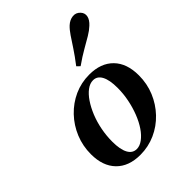

<svg xmlns="http://www.w3.org/2000/svg" viewBox="-197 -787 907 907"><g transform="rotate(-45 257.0 -333.5)"><path d="M208.6 11.3Q131.1 11.3 88.1 -33Q45.1 -77.3 45.1 -156.2Q45.1 -211.4 65.3 -260.5Q85.6 -309.7 121.6 -347.5Q157.5 -385.3 204.6 -406.7Q251.8 -428 305.5 -428Q382.6 -428 425.8 -383.9Q469 -339.8 469 -259.7Q469 -204 448.8 -155.3Q428.5 -106.6 392.8 -69Q357 -31.3 309.5 -10Q262 11.3 208.6 11.3ZM216.1 -20.2Q236.4 -20.2 257 -35.4Q277.6 -50.6 295.4 -76.7Q313.2 -102.8 326.9 -137.6Q340.5 -172.4 348.3 -211Q356.1 -249.5 356.1 -289.1Q356.1 -341.2 341.6 -368.8Q327.1 -396.5 299.2 -396.5Q278 -396.5 257.7 -381.3Q237.3 -366.1 219.5 -339.8Q201.7 -313.5 187.6 -279.1Q173.6 -244.7 166 -205.5Q158.4 -166.3 158.4 -126.8Q158.4 -75.1 173.1 -47.6Q187.8 -20.2 216.1 -20.2ZM304.8 -484.7 289.8 -499.2Q320 -538.5 339.9 -568.9Q359.9 -599.4 374.8 -621.7Q389.8 -644 404.8 -658.1Q423.8 -675.5 445.9 -677.8Q468 -680.1 483.5 -663.3Q497.4 -648.6 493.7 -629Q489.9 -609.5 468.8 -590.4Q453 -575.4 429.7 -561.5Q406.4 -547.5 375.4 -530Q344.4 -512.5 304.8 -484.7Z"/></g></svg>

Font: Playfair 5pt SemiExpanded Light 12pt
Style: Italic
Weight: 300
Italic angle: -15.6°
Version: Version 2.000;gftools[0.9.28]